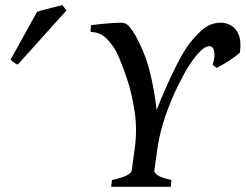

<svg xmlns="http://www.w3.org/2000/svg" viewBox="-20 -717 943 737"><path d="M811.5 -456.1 796.4 -468.3Q806.2 -500 802 -520Q797.9 -540 783.2 -539.6Q766.6 -539.6 745.6 -517.1Q724.6 -494.6 706.5 -466.8Q688 -438 662.6 -386.7Q637.2 -335.4 615 -272Q592.8 -208.5 583.5 -142.1L572.3 -61Q571.3 -54.7 584.2 -44.9Q597.2 -35.2 638.2 -25.9L635.3 0H406.7L409.7 -25.9Q452.1 -35.2 468.3 -44.7Q484.4 -54.2 485.4 -61L496.6 -142.1Q507.3 -217.3 497.1 -287.1Q486.8 -356.9 467.5 -414.3Q448.2 -471.7 431.2 -508.8Q417 -539.6 391.1 -566.9Q365.2 -594.2 327.6 -594.2L329.1 -620.1Q356 -624 391.8 -627Q427.7 -629.9 446.3 -629.9Q464.8 -629.9 477.8 -613.3Q490.7 -596.7 500 -580.6Q537.1 -513.7 555.2 -441.4Q573.2 -369.1 581.1 -294.9Q597.2 -335.9 617.2 -381.1Q637.2 -426.3 658.2 -467.8Q679.2 -509.3 698.7 -538.1Q721.7 -571.3 753.9 -600.6Q786.1 -629.9 828.1 -629.9Q847.7 -629.9 866.7 -619.4Q885.7 -608.9 896.2 -583.7Q906.7 -558.6 900.9 -515.1Q883.8 -499.5 858.9 -483.6Q834 -467.8 811.5 -456.1ZM234.9 -676.8 48.3 -469.2Q35.2 -473.1 20.5 -487.8L122.1 -671.4Q132.3 -675.3 150.9 -680.2Q169.4 -685.1 188.5 -689.7Q207.5 -694.3 219.7 -697.3Z"/></svg>

Font: Gentium Book Plus
Style: Italic
Weight: 400
Italic angle: -8°
Designer: Victor Gaultney, Annie Olsen, Iska Routamaa, Becca Hirsbrunner
Foundry: SIL International
Version: Version 6.101